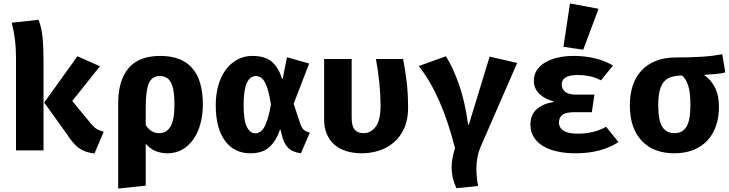

<svg xmlns="http://www.w3.org/2000/svg" viewBox="-20 -874 4240 1116"><path d="M237 -278 430 -547 561 -489 400 -287 509 -155Q528 -132 545 -122.5Q562 -113 583 -108L529 18Q502 15 480.5 8Q459 1 440.5 -12Q422 -25 405 -45Q388 -65 369 -94ZM233 0H73V-528Q73 -597 66.5 -646.5Q60 -696 48 -742L204 -759Q221 -717 227 -659Q233 -601 233 -517Z M667 -275Q667 -406 727 -477.5Q787 -549 911 -549Q1159 -549 1159 -267Q1159 -207 1145 -155Q1131 -103 1104.5 -65Q1078 -27 1040 -5Q1002 17 953 17Q915 17 883 3.5Q851 -10 827 -39V205L667 222ZM904 -100Q948 -100 971 -138.5Q994 -177 994 -265Q994 -314 988.5 -346Q983 -378 972 -397Q961 -416 945 -424Q929 -432 909 -432Q863 -432 845 -389.5Q827 -347 827 -248V-147Q858 -100 904 -100Z M1729 17Q1702 13 1683 4.5Q1664 -4 1650.5 -19.5Q1637 -35 1627.5 -59Q1618 -83 1611 -119H1607Q1584 -53 1544.5 -18Q1505 17 1435 17Q1341 17 1287.5 -56Q1234 -129 1234 -263Q1234 -325 1249 -377.5Q1264 -430 1292 -468Q1320 -506 1359 -527.5Q1398 -549 1446 -549Q1522 -549 1561.5 -514Q1601 -479 1619 -416H1623L1648 -541L1777 -505L1687 -271L1725 -156Q1734 -130 1746.5 -119Q1759 -108 1781 -103ZM1464 -99Q1477 -99 1490 -106.5Q1503 -114 1514.5 -132.5Q1526 -151 1536 -183.5Q1546 -216 1555 -266Q1541 -357 1520.5 -394.5Q1500 -432 1468 -432Q1433 -432 1414.5 -391.5Q1396 -351 1396 -263Q1396 -174 1415 -136.5Q1434 -99 1464 -99Z M2323 -531Q2335 -470 2343.5 -400.5Q2352 -331 2352 -246Q2352 -179 2330 -129.5Q2308 -80 2270.5 -47.5Q2233 -15 2184.5 1Q2136 17 2082 17Q2034 17 1993.5 4.5Q1953 -8 1924.5 -32.5Q1896 -57 1880 -94Q1864 -131 1864 -180V-531H2024V-190Q2024 -141 2041.5 -120.5Q2059 -100 2093 -100Q2136 -100 2164 -138Q2192 -176 2192 -260Q2192 -323 2185 -392Q2178 -461 2165 -531Z M2633 220Q2605 161 2605 99Q2605 47 2625 -13Q2584 -172 2532.5 -288.5Q2481 -405 2414 -490L2572 -547Q2614 -481 2649 -379.5Q2684 -278 2701 -149H2705L2826 -545L2986 -508L2776 -26Q2762 6 2755.5 39Q2749 72 2749 107Q2749 130 2751.5 155Q2754 180 2759 207Z M3255 -602 3293 -854 3459 -823 3370 -585ZM3420 -222H3321Q3270 -222 3249.5 -206.5Q3229 -191 3229 -162Q3229 -131 3256 -114Q3283 -97 3338 -97Q3432 -97 3503 -137L3575 -48Q3527 -17 3465 0Q3403 17 3325 17Q3268 17 3219.5 6.5Q3171 -4 3136.5 -25Q3102 -46 3082.5 -77Q3063 -108 3063 -149Q3063 -207 3100 -239.5Q3137 -272 3197 -281V-285Q3146 -298 3114.5 -329Q3083 -360 3083 -405Q3083 -439 3100.5 -466Q3118 -493 3149.5 -511.5Q3181 -530 3223 -539.5Q3265 -549 3315 -549Q3378 -549 3436.5 -535.5Q3495 -522 3543 -493L3473 -407Q3444 -423 3409 -430.5Q3374 -438 3336 -438Q3292 -438 3268.5 -424.5Q3245 -411 3245 -383Q3245 -357 3265 -340.5Q3285 -324 3328 -324H3435Z M4196 -453Q4173 -447 4142.5 -444Q4112 -441 4072 -439Q4113 -410 4136 -364.5Q4159 -319 4159 -254Q4159 -192 4141.5 -141.5Q4124 -91 4090.5 -56Q4057 -21 4009 -2Q3961 17 3900 17Q3778 17 3709.5 -56Q3641 -129 3641 -263Q3641 -326 3658 -377Q3675 -428 3708.5 -464Q3742 -500 3792 -520Q3842 -540 3907 -540Q3990 -540 4055.5 -544Q4121 -548 4178 -559ZM3945 -435Q3910 -435 3883.5 -427Q3857 -419 3840 -400Q3823 -381 3814.5 -347.5Q3806 -314 3806 -263Q3806 -176 3829 -138Q3852 -100 3900 -100Q3948 -100 3970.5 -138Q3993 -176 3993 -263Q3993 -340 3979.5 -378.5Q3966 -417 3945 -435Z"/></svg>

Font: Qzxlaeiskcpccdgjqmyffctclhy
Style: Regular
Weight: 700
Monospace: yes
Designer: Carrois Corporate & Edenspiekermann
Foundry: Carrois Corporate GbR & Edenspiekermann AG
Version: Version 2.001